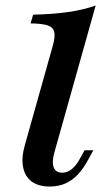

<svg xmlns="http://www.w3.org/2000/svg" viewBox="-20 -661 366 692"><path d="M159 11.3Q118.6 11.3 94 -6.9Q69.5 -25.2 63.1 -59.1Q56.6 -93 69.7 -138.5L170.6 -497.3Q179.5 -528.8 175.4 -545.9Q171.4 -563 151.4 -569.6Q131.3 -576.2 90.2 -576.6L99.5 -608.1Q169.8 -609.7 225 -617.5Q280.1 -625.4 324.8 -641.1L176.4 -112.9Q166.3 -77.9 173.4 -58.2Q180.5 -38.6 204.3 -38.6Q222.9 -38.6 239 -51.6Q255.1 -64.7 269.2 -91.2L284.9 -119.4H316.3L297.4 -84.7Q280.4 -53.1 260 -31.5Q239.7 -10 214.8 0.6Q189.9 11.3 159 11.3Z"/></svg>

Font: Playfair 5pt SemiExpanded Light 12pt
Style: Italic
Weight: 300
Italic angle: -15.6°
Version: Version 2.000;gftools[0.9.28]